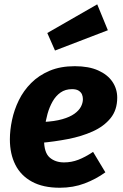

<svg xmlns="http://www.w3.org/2000/svg" viewBox="-20 -857 573 894"><path d="M328.2 -548.8Q393.3 -548.8 437.1 -529.1Q481 -509.5 503.4 -476.4Q525.8 -443.3 525.8 -402.4Q525.8 -344.7 494.7 -306.6Q463.6 -268.4 411.8 -245.1Q360 -221.8 296.8 -209.6Q233.6 -197.4 169.8 -191.7L182 -289.1Q234.5 -291.8 270 -302Q305.4 -312.1 326.5 -327.3Q347.6 -342.5 356.8 -360.1Q366 -377.8 366 -395.5Q366 -407.2 361.7 -417.5Q357.3 -427.7 346.3 -434.8Q335.4 -441.9 315.5 -441.9Q284.3 -441.9 261.9 -426.2Q239.6 -410.5 224.8 -384.3Q210 -358.1 201.2 -326.7Q192.5 -295.2 188.8 -263.6Q185.1 -232 185.1 -205.9Q185.1 -146.2 211.4 -123.5Q237.7 -100.8 278.3 -100.8Q312.7 -100.8 344.7 -113.1Q376.8 -125.4 413.4 -149.8L470.6 -54.6Q427 -23 374 -2.9Q321 17.2 258.2 17.2Q180.5 17.2 128.7 -11.1Q76.9 -39.3 51.4 -90Q26 -140.6 26 -207.9Q26 -250.9 36 -298.2Q45.9 -345.5 67.7 -390.2Q89.5 -434.8 125.1 -470.5Q160.6 -506.1 210.8 -527.4Q261 -548.8 328.2 -548.8ZM200.2 -703.3 432.7 -836.8 482.2 -716.2 236.1 -621.7Z"/></svg>

Font: Fira Sans Variable
Style: Italic
Weight: 397
Italic angle: -8°
Designer: Carrois Corporate & Edenspiekermann AG
Foundry: Carrois Corporate GbR & Edenspiekermann AG
Version: Version 4.202